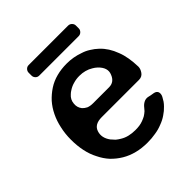

<svg xmlns="http://www.w3.org/2000/svg" viewBox="-189 -821 966 966"><g transform="rotate(-45 293.5 -338.5)"><path d="M472.7 -660.2V-639.6Q472.7 -628.9 464.4 -620.6Q456.1 -612.3 444.3 -612.3H164.1Q152.3 -612.3 144.5 -620.6Q136.7 -628.9 136.7 -639.6V-660.2Q136.7 -670.9 144.5 -679.2Q152.3 -687.5 164.1 -687.5H444.3Q456.1 -687.5 464.4 -679.2Q472.7 -670.9 472.7 -660.2ZM503.9 -242.2Q525.4 -242.2 537.1 -258.8Q548.8 -275.4 548.8 -291Q548.8 -292 548.8 -292Q547.9 -326.2 543 -354.5Q538.1 -383.8 528.3 -408.2Q518.6 -434.6 504.9 -456.1Q491.2 -477.5 473.6 -494.1Q456.1 -510.7 436.5 -522.5Q417 -535.2 394.5 -542Q373 -549.8 350.6 -553.7Q328.1 -557.6 304.7 -557.6Q265.6 -557.6 232.4 -548.8Q198.2 -540 169.9 -521.5Q141.6 -502.9 119.1 -478.5Q96.7 -453.1 81.1 -420.9Q65.4 -388.7 57.6 -351.6Q48.8 -313.5 48.8 -271.5Q48.8 -228.5 56.6 -191.4Q64.5 -153.3 81.1 -122.1Q96.7 -89.8 119.1 -65.4Q142.6 -41 171.9 -23.4Q201.2 -5.9 236.3 2.9Q270.5 11.7 311.5 11.7Q341.8 11.7 369.1 6.8Q395.5 2.9 418.9 -6.8Q443.4 -15.6 462.9 -29.3Q482.4 -42 498 -58.6Q506.8 -67.4 513.7 -77.1Q520.5 -87.9 526.4 -98.6Q534.2 -113.3 530.3 -127Q525.4 -139.6 508.8 -142.6Q500 -144.5 491.2 -145.5Q481.4 -147.5 473.6 -149.4Q459 -151.4 446.3 -144.5Q433.6 -137.7 423.8 -125Q420.9 -121.1 418 -118.2Q415 -114.3 412.1 -111.3Q402.3 -102.5 391.6 -95.7Q380.9 -89.8 368.2 -85Q355.5 -80.1 341.8 -78.1Q328.1 -76.2 312.5 -76.2Q289.1 -76.2 268.6 -81.1Q248 -85.9 230.5 -96.7Q218.8 -103.5 208 -112.3Q198.2 -122.1 189.5 -132.8Q163.1 -168.9 174.8 -205.1Q186.5 -242.2 238.3 -242.2Q238.3 -242.2 239.3 -242.2Q305.7 -242.2 371.1 -242.2Q437.5 -242.2 503.9 -242.2ZM226.6 -446.3Q244.1 -458 263.7 -462.9Q283.2 -468.8 305.7 -468.8Q327.1 -468.8 344.7 -463.9Q363.3 -459 378.9 -449.2Q384.8 -446.3 389.6 -442.4Q395.5 -438.5 400.4 -433.6Q438.5 -397.5 422.9 -360.4Q408.2 -322.3 371.1 -322.3Q333 -322.3 256.8 -322.3Q237.3 -322.3 222.7 -328.1Q209 -335 200.2 -344.7Q184.6 -364.3 187.5 -389.6Q189.5 -416 210 -433.6Q210 -433.6 210 -433.6Q213.9 -437.5 217.8 -440.4Q221.7 -443.4 226.6 -446.3Z"/></g></svg>

Font: DeepSea
Style: Medium
Weight: 500
Designer: Stem
Version: Version 3.019;git-0a5106e0b